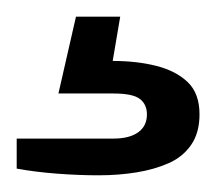

<svg xmlns="http://www.w3.org/2000/svg" viewBox="-20 -34 259 230"><path d="M98 176Q74 176 48 174Q22 172 0 168V132H116Q135 132 145.5 124.5Q156 117 156 103Q156 91 147.5 84.5Q139 78 116 78H50L71 -14H124L115 39Q144 39 167.5 45Q191 51 205 64.5Q219 78 219 103Q219 125 209 139.5Q199 154 182 161.5Q165 169 143.5 172.5Q122 176 98 176Z"/></svg>

Font: Archivo SemiExpanded Light
Style: Regular
Weight: 300
Width: 6
Designer: Hector Gatti
Foundry: Omnibus-Type
Version: Version 2.001